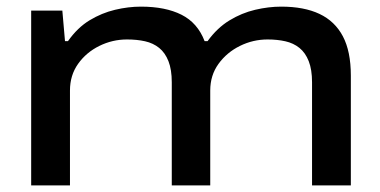

<svg xmlns="http://www.w3.org/2000/svg" viewBox="-20 -559 1147 579"><path d="M74 0V-527H168L176 -435H185Q214 -476 250.5 -498Q287 -520 327 -529.5Q367 -539 405 -539Q479 -539 527.5 -514.5Q576 -490 597 -435H606Q635 -475 672 -497.5Q709 -520 749.5 -529.5Q790 -539 828 -539Q897 -539 943.5 -517Q990 -495 1014 -449.5Q1038 -404 1038 -331V0H921V-311Q921 -349 911 -374.5Q901 -400 883 -414.5Q865 -429 840.5 -434.5Q816 -440 787 -440Q743 -440 703.5 -420.5Q664 -401 639 -366.5Q614 -332 614 -286V0H498V-311Q498 -349 488 -374.5Q478 -400 460 -414.5Q442 -429 417.5 -434.5Q393 -440 363 -440Q319 -440 279.5 -420.5Q240 -401 215.5 -366.5Q191 -332 191 -286V0Z"/></svg>

Font: Archivo Expanded Medium
Style: Regular
Weight: 500
Width: 7
Designer: Hector Gatti
Foundry: Omnibus-Type
Version: Version 2.001